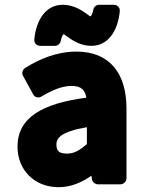

<svg xmlns="http://www.w3.org/2000/svg" viewBox="-20 -743 617 800"><path d="M53 -132C53 -33 125 37 224 37C276 37 321 17 361 -11L363 4C365 15 376 25 388 25H482C493 25 507 15 507 0V-291C507 -437 437 -528 299 -528C214 -528 141 -495 85 -460C75 -454 69 -439 76 -427L118 -350C125 -336 142 -334 153 -341C195 -366 237 -385 278 -385C320 -385 334 -367 340 -336C156 -312 53 -253 53 -132ZM215 -141C215 -166 231 -194 342 -213V-143C312 -116 288 -103 260 -103C227 -103 215 -113 215 -141ZM123 -580C121 -559 137 -552 148 -552H209C220 -552 231 -560 233 -572C237 -592 243 -599 244 -600H245C254 -600 295 -552 361 -552C431 -552 471 -615 479 -695C481 -716 465 -723 454 -723H393C382 -723 371 -715 369 -703C365 -683 359 -676 358 -675H357C349 -675 307 -723 241 -723C171 -723 131 -660 123 -580Z"/></svg>

Font: Falling Sky
Style: Blk
Weight: 900
Designer: Paul D. Hunt
Foundry: Adobe Systems Incorporated
Version: Version 1.02